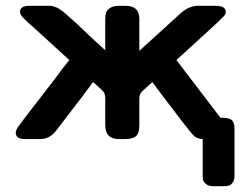

<svg xmlns="http://www.w3.org/2000/svg" viewBox="-20 -478 845 660"><path d="M34.2 -22Q34.2 -29.8 42 -41.5Q49.8 -53.2 90.8 -106Q132.8 -161.1 165 -202.1Q197.3 -246.1 217.8 -271V-272Q178.7 -308.1 125 -356.9Q67.9 -407.7 58.3 -418.5Q48.8 -429.2 48.8 -438Q48.8 -458 82 -458H137.2Q146 -458 151.6 -458Q157.2 -458 165 -455.6Q172.9 -453.1 177 -451.2Q181.2 -449.2 191.2 -442.1Q201.2 -435.1 207.5 -429Q213.9 -422.9 229.5 -409.4Q245.1 -396 257.6 -383.5Q270 -371.1 294.4 -348.6Q318.8 -326.2 341.8 -305.2V-413.1Q341.8 -426.3 344.5 -434.6Q347.2 -442.9 358.2 -450.4Q369.1 -458 389.2 -458H412.1Q459 -458 459 -413.1V-303.2Q599.1 -431.2 606 -437Q631.8 -457 658.2 -458Q661.1 -458 668 -458H721.2Q756.3 -458 755.9 -437V-436Q755.9 -429.2 748 -420.7Q740.2 -412.1 684.1 -360.8Q628.9 -311 586.9 -272V-271L737.8 -73.2H743.2Q769 -73.2 777.6 -64.2Q786.1 -55.2 786.1 -36.1V125Q786.1 142.1 779.1 150.6Q772 159.2 764.9 160.6Q757.8 162.1 746.1 162.1H713.9Q696.8 162.1 688 154.5Q679.2 147 678 140.4Q676.8 133.8 676.8 122.1V0Q672.9 0 668.9 -1Q665 -2 662.1 -2.4Q659.2 -2.9 656 -4.9Q652.8 -6.8 650.9 -7.8Q648.9 -8.8 645.5 -12.5Q642.1 -16.1 640.6 -17.6Q639.2 -19 635 -23.9Q630.9 -28.8 628.9 -31.5Q627 -34.2 621.6 -41Q616.2 -47.9 612.8 -51.8Q511.7 -183.6 503.9 -195.8Q499 -190.9 492.4 -185.5Q485.8 -180.2 482.9 -177Q480 -173.8 475.6 -170.4Q471.2 -167 469.5 -164.6Q467.8 -162.1 465.3 -159.7Q462.9 -157.2 462.4 -155.5Q461.9 -153.8 460.9 -151.4Q460 -148.9 459.5 -146.5Q459 -144 459 -141.6Q459 -139.2 459 -134.8V-47.9Q459 -19 447 -9.5Q435.1 0 410.2 0H389.2Q342.3 0 341.8 -45.9V-140.1Q341.8 -144 341.3 -147Q340.8 -149.9 340.3 -152.8Q339.8 -155.8 337.9 -158.9Q335.9 -162.1 334.5 -164.1Q333 -166 328.6 -169.9Q324.2 -173.8 321.5 -176.5Q318.8 -179.2 312 -185.5Q305.2 -191.9 299.8 -195.8Q287.6 -177.7 172.9 -28.8Q150.9 0 118.2 0H65.9Q34.2 0 34.2 -22Z"/></svg>

Font: CMU Sans Serif
Style: Bold
Weight: 700
Version: Version 0.7.0